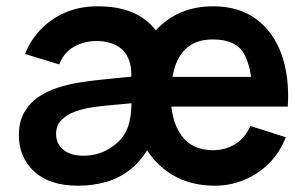

<svg xmlns="http://www.w3.org/2000/svg" viewBox="-20 -575 976 610"><path d="M662.8 15Q583.4 15 524.9 -21.1Q466.4 -57.2 434.5 -120.3Q402.5 -183.3 402.5 -264.3Q402.5 -351.3 433.9 -416.8Q465.3 -482.2 522.5 -518.6Q579.6 -555 656.8 -555Q739.2 -555 794.2 -514.2Q849.2 -473.4 874.7 -401.5Q900.2 -329.5 894.3 -236.3H780.9V-280.3Q780.4 -360.1 754.8 -404.9Q729.2 -449.7 656.5 -449.7Q607.5 -449.7 578.1 -426.4Q548.7 -403.2 535.8 -362.6Q522.8 -322 522.8 -270Q522.8 -191.3 556.5 -144.6Q590.2 -97.8 656.5 -97.8Q696.2 -97.8 727.4 -117.2Q758.6 -136.6 775.4 -174.8L888 -139Q869.2 -90.3 834.4 -55.8Q799.6 -21.3 755.3 -3.2Q711 15 662.8 15ZM245 -80.3Q290.6 -80.3 326.4 -102.3Q362.2 -124.2 377.7 -152.3Q386.6 -168.8 391.2 -188.2Q395.8 -207.6 397 -228.1Q398.3 -248.6 397.5 -268.3L438.7 -250.8L314.5 -239.2Q294.3 -237.5 267.7 -233.2Q241 -228.9 216.1 -219.5Q191.2 -210.1 174.7 -193.2Q158.2 -176.3 158.2 -149.2Q158.2 -118.3 181.2 -99.3Q204.2 -80.3 245 -80.3ZM227.7 15Q137.4 15 88.7 -30Q40 -75.1 40 -145.2Q40 -188.7 57.2 -218.5Q74.5 -248.4 102.6 -267.2Q130.8 -285.9 164.3 -296.7Q197.8 -307.4 231.1 -312.7Q264.3 -317.9 291.2 -320.8L422.7 -334.2L395.8 -311.5Q400.9 -359.9 387.8 -389.1Q374.7 -418.3 348.3 -431.5Q322 -444.7 287.8 -444.7Q248.4 -444.7 215.8 -427Q183.1 -409.3 168.3 -370.3L59.3 -403.5Q76.1 -445.9 108.2 -480.2Q140.3 -514.4 186.4 -534.7Q232.4 -555 291 -555Q378 -555 431.8 -519Q485.6 -482.9 504.7 -419.5Q513.1 -392.1 514.6 -366.2Q516.2 -340.2 516.2 -324.7L456.5 -113.3Q431.2 -66.8 396.5 -38.5Q361.8 -10.2 319.2 2.4Q276.8 15 227.7 15ZM838.1 -236.3H486.7V-330.8H838.1Z"/></svg>

Font: Manrope Variable Light
Style: Regular
Weight: 200
Designer: Mikhail Sharanda
Foundry: Mikhail Sharanda
Version: Version 4.505